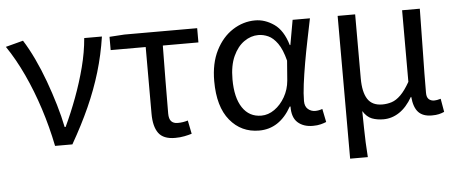

<svg xmlns="http://www.w3.org/2000/svg" viewBox="-50 -676 2369 994"><g transform="rotate(-5 1134.0 -179.0)"><path d="M216 0Q196 -100 165 -196Q134 -292 94 -378Q54 -464 7 -533L98 -557Q126 -513 153 -456Q180 -399 203 -336Q226 -273 244.5 -210.5Q263 -148 274 -93H279Q312 -163 340.5 -239.5Q369 -316 389 -393Q409 -470 415 -543H507Q493 -449 466.5 -360.5Q440 -272 400.5 -184Q361 -96 306 0Z M839 13Q778 13 753 -21.5Q728 -56 728 -122V-469H546V-538L624 -543H1002V-469H817Q816 -377 815 -288Q814 -199 814 -116Q814 -88 825.5 -75.5Q837 -63 859 -63Q873 -63 886 -65Q899 -67 912 -71L926 -1Q910 4 887.5 8.5Q865 13 839 13Z M1276 13Q1183 13 1124.5 -58Q1066 -129 1066 -262Q1066 -355 1099.5 -421Q1133 -487 1187.5 -522Q1242 -557 1304 -557Q1355 -557 1402 -524.5Q1449 -492 1472 -414H1475L1498 -543H1588Q1577 -489 1565 -430.5Q1553 -372 1543 -314.5Q1533 -257 1526.5 -206.5Q1520 -156 1520 -119Q1520 -91 1536 -77Q1552 -63 1574 -63Q1592 -63 1611 -70L1625 -1Q1613 4 1596 8.5Q1579 13 1555 13Q1506 13 1476.5 -13.5Q1447 -40 1448 -97H1444Q1382 13 1276 13ZM1294 -63Q1330 -63 1362.5 -86Q1395 -109 1417 -147.5Q1439 -186 1443 -232L1451 -335Q1436 -394 1413.5 -425.5Q1391 -457 1365.5 -468.5Q1340 -480 1314 -480Q1275 -480 1240 -455.5Q1205 -431 1183 -383Q1161 -335 1161 -263Q1161 -168 1196 -115.5Q1231 -63 1294 -63Z M1732 199V-543H1823V-210Q1823 -139 1846.5 -102.5Q1870 -66 1923 -66Q1948 -66 1971.5 -73.5Q1995 -81 2018.5 -104Q2042 -127 2067 -171V-543H2159Q2158 -433 2155.5 -318.5Q2153 -204 2153 -106Q2153 -83 2164 -73Q2175 -63 2193 -63Q2205 -63 2226 -69L2238 0Q2225 6 2210 9.5Q2195 13 2173 13Q2127 13 2103.5 -12Q2080 -37 2075 -92H2073Q2043 -40 2004.5 -14.5Q1966 11 1922 11Q1889 11 1862.5 1Q1836 -9 1816 -41Q1817 12 1817.5 50Q1818 88 1819.5 122Q1821 156 1824 199Z"/></g></svg>

Font: Chiron Sans HK TT
Style: Regular
Weight: 400
Designer: Ryoko NISHIZUKA 西塚涼子 (kana, bopomofo & ideographs); Paul D. Hunt (Latin, Greek & Cyrillic); Sandoll Communications 산돌커뮤니
Foundry: Adobe
Version: Version 2.022;hotconv 1.0.109;makeotfexe 2.5.65596